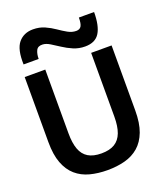

<svg xmlns="http://www.w3.org/2000/svg" viewBox="-200 -1275 1189 1412"><g transform="rotate(-20 394.0 -569.5)"><path d="M394 11Q320 11 257.5 -5.5Q195 -22 149.5 -61.5Q104 -101 79 -167Q54 -233 54 -332V-841H215V-342Q215 -266 233 -217Q251 -168 290.5 -144Q330 -120 394 -120Q458 -120 497.5 -144Q537 -168 555.5 -217Q574 -266 574 -342V-841H734V-332Q734 -233 709 -167Q684 -101 638.5 -61.5Q593 -22 530.5 -5.5Q468 11 394 11ZM550 -900Q501 -900 459 -918Q417 -936 381.5 -959.5Q346 -983 315.5 -1001.5Q285 -1020 259 -1021Q222 -1023 209 -996.5Q196 -970 196 -931H78Q74 -1050 116 -1100Q158 -1150 230 -1150Q280 -1150 320.5 -1132Q361 -1114 395.5 -1090Q430 -1066 462 -1048Q494 -1030 527 -1030Q555 -1030 566.5 -1049.5Q578 -1069 578 -1116H697Q697 -1009 663.5 -954.5Q630 -900 550 -900Z"/></g></svg>

Font: Matangi Black
Style: Regular
Weight: 900
Designer: Prashant Pant
Foundry: The Graphic Ant
Version: Version 3.002